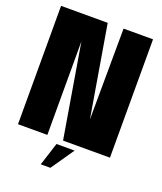

<svg xmlns="http://www.w3.org/2000/svg" viewBox="-151 -772 869 1029"><g transform="rotate(20 283.0 -257.5)"><path d="M17.5 0V-675H283.5L371 -156L374 -675H542V0H274.5L185 -533.5V0ZM205.7 160.3 247.7 29.1H351.1L260.5 160.3Z"/></g></svg>

Font: Anybody Condensed ExtraBold
Style: Regular
Weight: 800
Width: 3
Designer: Tyler Finck
Foundry: Etcetera Type Company
Version: Version 1.010; ttfautohint (v1.8.3) -l 8 -r 50 -G 200 -x 14 